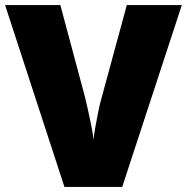

<svg xmlns="http://www.w3.org/2000/svg" viewBox="-20 -734 734 754"><path d="M694 -714 460 0H233L0 -714H217L314 -352Q319 -332 326 -300Q333 -268 339.5 -236Q346 -204 347 -184Q349 -204 354.5 -235.5Q360 -267 366.5 -298.5Q373 -330 379 -350L478 -714Z"/></svg>

Font: Noto Sans Telugu Black
Style: Regular
Weight: 900
Designer: Jelle Bosma - Monotype Design Team
Foundry: Monotype Imaging Inc.
Version: Version 2.005; ttfautohint (v1.8.4.7-5d5b)